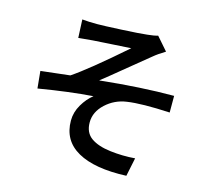

<svg xmlns="http://www.w3.org/2000/svg" viewBox="-113 -900 1204 1089"><g transform="rotate(15 488.5 -355.5)"><path d="M246.1 -740.2Q284.2 -736.3 333 -736.3Q369.1 -736.3 476.1 -741.7Q583 -747.1 624 -752Q664.1 -755.9 685.5 -762.7L752 -686.5Q710 -661.1 684.6 -639.6Q656.2 -617.2 562 -539.6Q467.8 -461.9 427.7 -430.7Q668 -456.1 861.3 -456.1V-358.4Q695.3 -367.2 611.3 -354.5Q541 -344.7 489.3 -296.9Q437.5 -249 437.5 -187.5Q437.5 -127 479 -97.7Q520.5 -68.4 593.8 -59.6Q666 -50.8 739.3 -56.6L716.8 51.8Q531.2 59.6 431.6 3.4Q332 -52.7 332 -169.9Q332 -218.8 358.4 -263.7Q384.8 -308.6 419.9 -335.9Q282.2 -326.2 101.6 -295.9L91.8 -396.5Q99.6 -397.5 262.7 -416Q353.5 -476.6 556.6 -654.3Q545.9 -653.3 451.7 -647.9Q357.4 -642.6 334 -640.6Q297.9 -637.7 251 -632.8Z"/></g></svg>

Font: Min Sans SemiBold
Style: Regular
Weight: 600
Designer: Jinseong-Kim, NotoSansCJK, Nunito
Foundry: Jinseong-Kim
Version: Version 1.400;Glyphs 3.1.2 (3151)